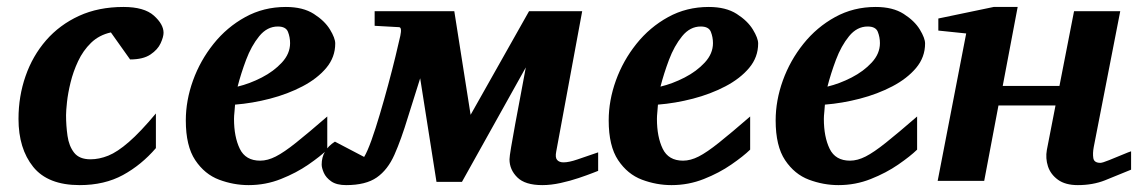

<svg xmlns="http://www.w3.org/2000/svg" viewBox="-20 -520 3272 552"><path d="M450.2 -425.8Q450.2 -414.1 441.9 -395.8Q433.6 -377.4 412.6 -363.3Q391.6 -349.1 354 -349.1L298.8 -426.8Q265.1 -419.4 241.9 -397Q218.8 -374.5 204.6 -344.2Q190.4 -314 182.9 -283Q175.3 -252 172.6 -226.6Q169.9 -201.2 169.9 -189Q169.9 -158.7 174.1 -129.4Q178.2 -100.1 193.1 -81.1Q208 -62 240.2 -62Q265.1 -62 291.3 -72.5Q317.4 -83 350.3 -111.6Q383.3 -140.1 428.2 -193.8V-94.2Q386.7 -45.9 333.5 -16.8Q280.3 12.2 209 12.2Q117.7 12.2 75.4 -40.3Q33.2 -92.8 33.2 -178.2Q33.2 -243.2 53.5 -301.3Q73.7 -359.4 112.5 -404.1Q151.4 -448.7 207.3 -474.4Q263.2 -500 335 -500Q394.5 -500 422.4 -475.1Q450.2 -450.2 450.2 -425.8Z M943.8 -395Q943.8 -355.5 918 -324.7Q892.1 -293.9 849.6 -271.7Q807.1 -249.5 756.3 -236.3Q705.6 -223.1 655.8 -219.2Q655.3 -210 654.1 -198.2Q652.8 -186.5 652.8 -178.2Q652.8 -126.5 669.4 -92.3Q686 -58.1 728 -58.1Q749.5 -58.1 772.9 -70.1Q796.4 -82 831.3 -109.9Q866.2 -137.7 920.9 -185.1V-89.8Q901.4 -70.8 866.7 -46.9Q832 -22.9 787.8 -5.4Q743.7 12.2 694.8 12.2Q651.4 12.2 609.9 -3.4Q568.4 -19 541.3 -59.6Q514.2 -100.1 514.2 -173.8Q514.2 -231 534.9 -288.6Q555.7 -346.2 594 -394Q632.3 -441.9 685.1 -470.9Q737.8 -500 801.8 -500Q851.1 -500 882.3 -480Q913.6 -460 928.7 -435.1Q943.8 -410.2 943.8 -395ZM814 -396Q814 -413.1 807.9 -428.5Q801.8 -443.8 778.8 -443.8Q748 -443.8 725.3 -416Q702.6 -388.2 687.5 -347.9Q672.4 -307.6 663.1 -271Q697.8 -279.3 732.4 -297.1Q767.1 -314.9 790.5 -340.3Q814 -365.7 814 -396Z M975.1 12.2Q947.8 12.2 932.4 1.5Q917 -9.3 910.9 -23.4Q904.8 -37.6 904.8 -46.9Q904.8 -88.4 942.9 -112.8L1026.9 -68.8Q1036.1 -84 1047.9 -116.7Q1059.6 -149.4 1072 -191.4Q1084.5 -233.4 1096.2 -276.9Q1107.9 -320.3 1116.9 -357.4Q1126 -394.5 1130.9 -417Q1136.2 -441.9 1127 -441.9L1057.1 -445.8V-487.8H1286.1L1333 -189.9L1501 -487.8H1653.8L1579.1 -84Q1575.7 -66.9 1581.8 -60.1Q1587.9 -53.2 1600.1 -53.2Q1615.7 -53.2 1639.9 -61.5Q1664.1 -69.8 1699.7 -82V-28.8Q1699.7 -28.8 1684.1 -22.7Q1668.5 -16.6 1644 -8.3Q1619.6 0 1591.8 6.1Q1564 12.2 1539.1 12.2Q1489.7 12.2 1467.3 -10Q1444.8 -32.2 1444.8 -62Q1444.8 -69.3 1449.5 -97.2Q1454.1 -125 1461.4 -164.3Q1468.8 -203.6 1476.8 -246.3Q1484.9 -289.1 1491.7 -326.2L1308.1 2.9H1234.9L1188 -294.9L1152.8 -183.1Q1133.3 -118.7 1114 -75.2Q1094.7 -31.7 1063.2 -9.8Q1031.7 12.2 975.1 12.2Z M2159.7 -395Q2159.7 -355.5 2133.8 -324.7Q2107.9 -293.9 2065.4 -271.7Q2022.9 -249.5 1972.2 -236.3Q1921.4 -223.1 1871.6 -219.2Q1871.1 -210 1869.9 -198.2Q1868.7 -186.5 1868.7 -178.2Q1868.7 -126.5 1885.3 -92.3Q1901.9 -58.1 1943.8 -58.1Q1965.3 -58.1 1988.8 -70.1Q2012.2 -82 2047.1 -109.9Q2082 -137.7 2136.7 -185.1V-89.8Q2117.2 -70.8 2082.5 -46.9Q2047.9 -22.9 2003.7 -5.4Q1959.5 12.2 1910.6 12.2Q1867.2 12.2 1825.7 -3.4Q1784.2 -19 1757.1 -59.6Q1730 -100.1 1730 -173.8Q1730 -231 1750.7 -288.6Q1771.5 -346.2 1809.8 -394Q1848.1 -441.9 1900.9 -470.9Q1953.6 -500 2017.6 -500Q2066.9 -500 2098.1 -480Q2129.4 -460 2144.5 -435.1Q2159.7 -410.2 2159.7 -395ZM2029.8 -396Q2029.8 -413.1 2023.7 -428.5Q2017.6 -443.8 1994.6 -443.8Q1963.9 -443.8 1941.2 -416Q1918.5 -388.2 1903.3 -347.9Q1888.2 -307.6 1878.9 -271Q1913.6 -279.3 1948.2 -297.1Q1982.9 -314.9 2006.3 -340.3Q2029.8 -365.7 2029.8 -396Z M2639.6 -395Q2639.6 -355.5 2613.8 -324.7Q2587.9 -293.9 2545.4 -271.7Q2502.9 -249.5 2452.1 -236.3Q2401.4 -223.1 2351.6 -219.2Q2351.1 -210 2349.9 -198.2Q2348.6 -186.5 2348.6 -178.2Q2348.6 -126.5 2365.2 -92.3Q2381.8 -58.1 2423.8 -58.1Q2445.3 -58.1 2468.8 -70.1Q2492.2 -82 2527.1 -109.9Q2562 -137.7 2616.7 -185.1V-89.8Q2597.2 -70.8 2562.5 -46.9Q2527.8 -22.9 2483.6 -5.4Q2439.5 12.2 2390.6 12.2Q2347.2 12.2 2305.7 -3.4Q2264.2 -19 2237.1 -59.6Q2210 -100.1 2210 -173.8Q2210 -231 2230.7 -288.6Q2251.5 -346.2 2289.8 -394Q2328.1 -441.9 2380.9 -470.9Q2433.6 -500 2497.6 -500Q2546.9 -500 2578.1 -480Q2609.4 -460 2624.5 -435.1Q2639.6 -410.2 2639.6 -395ZM2509.8 -396Q2509.8 -413.1 2503.7 -428.5Q2497.6 -443.8 2474.6 -443.8Q2443.8 -443.8 2421.1 -416Q2398.4 -388.2 2383.3 -347.9Q2368.2 -307.6 2358.9 -271Q2393.6 -279.3 2428.2 -297.1Q2462.9 -314.9 2486.3 -340.3Q2509.8 -365.7 2509.8 -396Z M3231.9 -32.2Q3191.9 -15.6 3157 -1.7Q3122.1 12.2 3078.6 12.2Q3043 12.2 3021.7 -3.2Q3000.5 -18.6 2992.9 -41.7Q2985.4 -64.9 2989.7 -88.9L3014.6 -216.8H2850.6L2809.6 0H2675.8L2757.8 -423.8L2677.7 -432.1V-466.8L2836.9 -500H2905.8L2862.8 -272.9H3025.9L3067.9 -487.8H3200.7L3124.5 -97.2Q3121.1 -79.1 3123.3 -65.4Q3125.5 -51.8 3143.6 -51.8Q3149.4 -51.8 3168.7 -59.6Q3188 -67.4 3207.3 -75.4Q3226.6 -83.5 3231.9 -85Z"/></svg>

Font: Charis
Style: Bold Italic
Weight: 700
Italic angle: -11°
Designer: Walt Agee, Miriam Martin, Annie Olsen, Victor Gaultney, Lorna Priest, Alan Ward, Bob Hallissy, Martin Hosken, Sharon Cor
Foundry: SIL Global
Version: Version 7.000